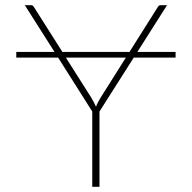

<svg xmlns="http://www.w3.org/2000/svg" viewBox="-20 -723 742 743"><path d="M467 -500H235L334.5 -343Q339.5 -334 343.8 -326Q348 -318 351.5 -310Q354.5 -318.5 358.8 -326.5Q363 -334.5 368 -343ZM497.5 -500 365 -291.5V0H337V-291.5L205 -500H43V-522H191L76 -703H100Q107.5 -703 111.5 -695.5L221.5 -522H481L590.5 -695.5Q594.5 -703 602.5 -703H626.5L511.5 -522H659.5V-500Z"/></svg>

Font: Lato 2
Style: Regular
Weight: 200
Designer: Lukasz Dziedzic with Adam Twardoch and Botio Nikoltchev
Foundry: tyPoland Lukasz Dziedzic
Version: Version 2.015; 2015-08-06; http://www.latofonts.com/